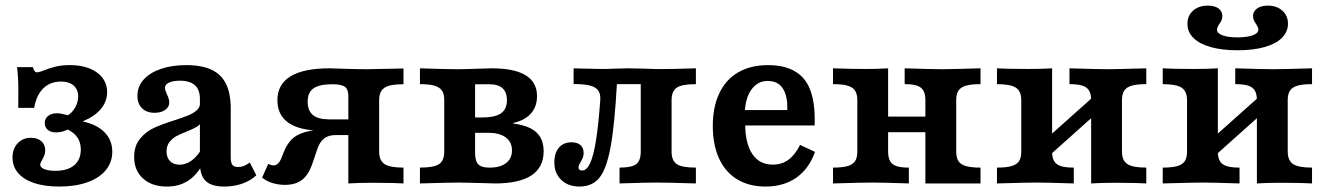

<svg xmlns="http://www.w3.org/2000/svg" viewBox="-20 -664 4799 695"><path d="M25.3 -93.8Q25.3 -125.5 43.9 -145.3Q62.6 -165.2 92.3 -165.2Q115.4 -165.2 129.5 -152.9Q143.7 -140.7 143.7 -120.1Q143.7 -110.1 140.2 -101.2Q136.8 -92.4 132 -84.3Q129.5 -79.8 127.5 -75.5Q125.4 -71.2 125.4 -67.9Q125.4 -57.8 140.6 -51.7Q155.9 -45.7 180.5 -45.7Q224.6 -45.7 248.6 -65.8Q272.5 -86 272.5 -122.6Q272.5 -147.8 261 -165.3Q249.6 -182.8 225 -195.2Q220.9 -193.6 216.4 -191.2Q199.8 -184.7 182.2 -184.7Q164.1 -184.7 153 -194Q141.9 -203.3 141.9 -218.6Q141.9 -234.7 154.2 -244.4Q166.5 -254.1 187.1 -254.1Q199.2 -254.1 225.8 -246.8Q242.3 -257 252.6 -276Q263 -295 263 -314.7Q263 -340.1 246.4 -354.5Q229.8 -368.8 201 -368.8Q161.8 -368.8 136.7 -344.1Q111.7 -319.5 103.6 -273.5H46.1Q46.8 -315.6 46.4 -347.3Q46 -378.9 43.6 -404L41.7 -421H99.2Q101.3 -411.4 105.1 -406.7Q109 -402.1 115 -402.1Q120.4 -402.1 138.6 -409Q160.5 -417.9 182 -423.1Q203.5 -428.3 233.1 -428.3Q293.8 -428.3 330.8 -401.6Q367.8 -374.8 367.8 -330.5Q367.8 -297.1 345.5 -270Q323.1 -242.8 281 -225.4V-223.8Q330.8 -213.5 358.6 -185Q386.4 -156.5 386.4 -115.1Q386.4 -76.9 363.1 -48.3Q339.8 -19.7 296.2 -4.2Q252.7 11.3 194.3 11.3Q142 11.3 103.9 -1.3Q65.8 -14 45.6 -37.7Q25.3 -61.5 25.3 -93.8Z M703.6 -74V-306.1Q703.6 -339.2 685.5 -355.5Q667.4 -371.9 630.9 -371.9Q606.2 -371.9 591.6 -364.9Q577 -357.8 577 -346.1Q577 -342 579.2 -335.5Q581.4 -328.9 583.9 -323.2Q587.8 -315.5 590.2 -308Q592.7 -300.6 592.7 -293.4Q592.7 -276.4 577.9 -266Q563.1 -255.7 539.4 -255.7Q510.8 -255.7 494.1 -272.3Q477.4 -288.8 477.4 -317.2Q477.4 -350.4 499.5 -375.4Q521.6 -400.5 561.7 -414.4Q601.8 -428.3 654.2 -428.3Q709.9 -428.3 745.4 -411.7Q781 -395.1 798.1 -360.4Q815.2 -325.7 815.2 -270.9V-94.4Q815.2 -75.1 821.2 -67.3Q827.2 -59.5 841.8 -59.5Q852.2 -59.5 861 -62.6Q869.9 -65.8 878.9 -72L884 -75.9L907.9 -29.5Q886.6 -9.6 856.5 0.9Q826.4 11.3 791.5 11.3Q745.5 11.3 724.5 -9Q703.6 -29.3 703.6 -74ZM465.6 -95.9Q465.6 -136.1 486.9 -161.8Q508.1 -187.6 537.6 -201.2Q567.1 -214.8 613.4 -229.1Q645.7 -239.8 663.3 -247.1Q680.9 -254.5 692.7 -265.4Q704.4 -276.2 704.4 -291.7L708.8 -223.8Q704.5 -212.5 692.8 -205.3Q681.1 -198.1 657 -188.3Q633 -179 618.5 -171.2Q604 -163.3 593.4 -149.7Q582.8 -136.1 582.8 -115.8Q582.8 -93.8 595.5 -80.8Q608.2 -67.8 630.5 -67.8Q653.7 -67.8 675.1 -83.9Q696.4 -100.1 714.9 -133L714.9 -72.1Q692.4 -29.6 660.1 -9.2Q627.9 11.3 584.4 11.3Q530 11.3 497.8 -17.8Q465.6 -46.9 465.6 -95.9Z M1183.3 -359Q1136 -359 1114.8 -344.1Q1093.7 -329.2 1093.7 -296.2Q1093.7 -263.3 1112.7 -247.6Q1131.8 -231.9 1171.9 -231.9H1278.3V-190.9H1147.2Q1066.2 -190.9 1025.1 -218.9Q984.1 -247 984.1 -301.4Q984.1 -358.7 1031.7 -387.7Q1079.3 -416.7 1172.8 -416.7Q1191.5 -416.3 1224.5 -415.1Q1272.4 -413.5 1306.6 -413.5Q1336.4 -413.9 1406.2 -415.4Q1426.7 -415.8 1440.5 -416.2V-359Q1406.8 -359 1387.9 -353.6Q1369.1 -348.1 1360.8 -335.6Q1352.4 -323.1 1352.4 -300.9V-115.3Q1352.4 -83.1 1371.9 -70.2Q1391.3 -57.3 1440.5 -57.3V0Q1420.6 -0.8 1400 -1.6L1328.1 -2.4Q1276.4 -2.4 1240.9 0V-316.1Q1240.9 -340.5 1228.5 -349.7Q1216 -359 1183.3 -359ZM928.9 -21.2 950.8 -70.7Q961.9 -65.2 969.8 -65.2Q979.3 -65.2 986.4 -72.1Q993.6 -79 999.4 -93.8L1006.9 -113Q1020.5 -147.2 1042.1 -165Q1063.7 -182.9 1102.6 -190.2Q1141.5 -197.6 1210.5 -197.6H1277.8V-175H1195.3Q1177.2 -175 1164.4 -169.3Q1151.6 -163.7 1142.6 -151.8Q1133.6 -139.9 1127.2 -120.1L1112.7 -77.5Q1098.6 -33.4 1074.9 -14.1Q1051.2 5.2 1010.9 5.2Q987.6 5.2 965.3 -1.8Q943 -8.8 928.9 -21.2Z M1588.1 -115.3V-301.4Q1588.1 -323.5 1580 -335.8Q1571.8 -348.1 1552.8 -353.8Q1533.8 -359.4 1500.1 -359.4V-416.7L1553.6 -415.1Q1608.3 -413.5 1638.4 -413.5Q1661 -413.5 1704.2 -415.1Q1737.2 -416.2 1760.1 -416.7Q1841.9 -416.7 1882.9 -391.5Q1923.9 -366.4 1923.9 -315.9Q1923.9 -277.9 1901.7 -253Q1879.5 -228.1 1837.2 -218.7V-217.1Q1875.6 -212 1899.9 -199.8Q1924.3 -187.5 1936.1 -166.8Q1947.9 -146.1 1947.9 -116.4Q1947.9 -58.4 1903.8 -29.2Q1859.7 0 1772.1 0Q1748 -0.4 1714.6 -1.6Q1675.3 -2.8 1642.3 -3.2Q1613 -3.2 1500.1 0V-57.3Q1550.1 -57.3 1569.1 -69.8Q1588.1 -82.3 1588.1 -115.3ZM1833.2 -119.5Q1833.2 -150.3 1810.4 -166.8Q1787.7 -183.4 1746.3 -183.4H1673.9V-238.7H1722.8Q1771.8 -238.7 1793.4 -253.7Q1815 -268.8 1815 -301.4Q1815 -330 1799.2 -344.5Q1783.3 -359 1751.3 -359H1690.1L1699.7 -367.1V-115.3Q1699.7 -92.3 1704.4 -80Q1709.1 -67.7 1720.8 -62.5Q1732.4 -57.3 1752.9 -57.3Q1790.5 -57.3 1811.8 -73.7Q1833.2 -90.2 1833.2 -119.5Z M1986.6 -76.2Q1986.6 -110.3 2003.2 -129.6Q2019.8 -148.9 2049 -148.9Q2069.6 -148.9 2081.1 -138.8Q2092.6 -128.7 2092.6 -110.5Q2092.6 -100.4 2089.4 -92.5Q2086.1 -84.6 2081.5 -77.2Q2078.6 -72.6 2076.3 -67.7Q2074.1 -62.7 2074.1 -58.2Q2074.1 -52.5 2077.5 -49.6Q2081 -46.8 2087.2 -46.8Q2103.8 -46.8 2116.2 -73.5Q2128.6 -100.3 2137.5 -156.4Q2146.4 -212.4 2152.8 -301.4Q2154.5 -323.1 2145.9 -335.8Q2137.3 -348.5 2115.9 -354.2Q2094.4 -359.8 2056.3 -359.8V-416.7L2082.2 -415.9Q2135.1 -414.8 2160.7 -414.3Q2182.2 -414.3 2204.5 -415.5Q2234.4 -416.7 2256.1 -416.7Q2281.6 -416.7 2312.2 -415.5Q2344.2 -413.9 2360.4 -413.9Q2411.7 -413.9 2499 -416.7V-359.4Q2449.1 -359.4 2430 -346.9Q2411 -334.4 2411 -301.4V-115.3Q2411 -82.3 2430 -69.8Q2449.1 -57.3 2499 -57.3V0Q2389.6 -3.2 2358.2 -3.2Q2321.4 -3.2 2222.6 0V-57.3Q2266.2 -57.3 2282.8 -69.8Q2299.4 -82.3 2299.4 -115.3V-363L2303.8 -359.4H2206.2L2213.3 -363.3Q2204.8 -210.7 2190.1 -131.3Q2175.4 -51.9 2149.5 -20.3Q2123.6 11.3 2077.5 11.3Q2036.7 11.3 2011.6 -12.8Q1986.6 -36.8 1986.6 -76.2Z M2560.2 -208.1Q2560.2 -277.4 2584 -327Q2607.7 -376.7 2652.7 -402.5Q2697.7 -428.3 2760.9 -428.3Q2849.7 -428.3 2891.4 -376.7Q2933.2 -325.1 2928.8 -209.9H2640.2L2639 -265.6H2829.7Q2831.8 -315.2 2814.1 -343.1Q2796.5 -371 2758.1 -371Q2723.4 -371 2700.7 -340.8Q2678 -310.5 2675.8 -254.5L2678.6 -249.5Q2677.4 -238.6 2677.4 -217.2Q2677.4 -145.4 2703.1 -106.7Q2728.7 -68.1 2776.9 -68.1Q2810.2 -68.1 2834 -85.7Q2857.9 -103.3 2876.1 -139.5L2930.2 -114.2Q2908.5 -53.2 2862.6 -20.9Q2816.8 11.3 2751.1 11.3Q2691.7 11.3 2648.6 -14.7Q2605.6 -40.8 2582.9 -90.2Q2560.2 -139.6 2560.2 -208.1Z M3254.7 -359.4V-416.7Q3355.7 -413.5 3388.5 -413.5Q3419.8 -413.5 3529.3 -416.7V-359.4Q3495.9 -359.4 3477 -354Q3458 -348.6 3449.7 -336.4Q3441.3 -324.1 3441.3 -301.4V0H3329.7V-301.4Q3329.7 -323.4 3322.5 -336Q3315.3 -348.6 3299.3 -354Q3283.3 -359.4 3254.7 -359.4ZM3083.3 -115.4V-301.4Q3083.3 -324.1 3074.9 -336.4Q3066.6 -348.6 3047.6 -354Q3028.7 -359.4 2995.3 -359.4V-416.7Q3063.1 -414.3 3112.5 -414.3Q3156.6 -414.3 3194.8 -416.7V-115.2Q3194.8 -93.3 3202.1 -80.7Q3209.3 -68.1 3225.3 -62.7Q3241.2 -57.3 3269.9 -57.3V0Q3172.3 -3.2 3140.4 -3.2Q3108.2 -3.2 2995.3 0V-57.3Q3028.7 -57.3 3047.6 -62.7Q3066.6 -68.1 3074.9 -80.3Q3083.3 -92.6 3083.3 -115.4ZM3150.9 -241.9H3373.7V-185.5H3150.9ZM3529.3 -57.3V0H3388.5L3441.3 -115.3Q3441.3 -92.7 3449.7 -80.4Q3458 -68.1 3477 -62.7Q3495.9 -57.3 3529.3 -57.3Z M3851.3 -359.4V-416.7Q3955.7 -413.5 3988.5 -413.5Q4019.8 -413.5 4129.3 -416.7V-359.4Q4095.9 -359.4 4077 -354Q4058 -348.6 4049.7 -336.3Q4041.3 -324.1 4041.3 -301.3V-115.3Q4041.3 -83.1 4060.7 -70.2Q4080.1 -57.3 4129.3 -57.3V0Q4109.5 -0.8 4088.8 -1.6L4017 -2.4Q3965.3 -2.4 3929.7 0V-301.4Q3929.7 -323.4 3922.3 -336Q3914.8 -348.6 3898 -354Q3881.1 -359.4 3851.3 -359.4ZM3676.8 -115.4V-301.4Q3676.8 -333.6 3657.4 -346.5Q3638 -359.4 3588.8 -359.4V-416.7Q3609.5 -415.9 3629.3 -415.1L3701.2 -414.3Q3752.9 -414.3 3788.4 -416.7V-115.2Q3788.4 -93.3 3795.8 -80.7Q3803.3 -68.1 3820.2 -62.7Q3837.1 -57.3 3866.9 -57.3V0Q3765.9 -3.2 3734 -3.2Q3701.7 -3.2 3588.8 0V-57.3Q3622.2 -57.3 3641.2 -62.7Q3660.1 -68.1 3668.5 -80.3Q3676.8 -92.6 3676.8 -115.4ZM3740 -137.4 3942.4 -318.1 3978.1 -279.3 3775.8 -98.6Z M4451.3 -359.4V-416.7Q4555.7 -413.5 4588.5 -413.5Q4619.8 -413.5 4729.3 -416.7V-359.4Q4695.9 -359.4 4677 -354Q4658 -348.6 4649.7 -336.3Q4641.3 -324.1 4641.3 -301.3V-115.3Q4641.3 -83.1 4660.7 -70.2Q4680.1 -57.3 4729.3 -57.3V0Q4709.5 -0.8 4688.8 -1.6L4617 -2.4Q4565.3 -2.4 4529.7 0V-301.4Q4529.7 -323.4 4522.3 -336Q4514.8 -348.6 4498 -354Q4481.1 -359.4 4451.3 -359.4ZM4276.8 -115.4V-301.4Q4276.8 -333.6 4257.4 -346.5Q4238 -359.4 4188.8 -359.4V-416.7Q4209.5 -415.9 4229.3 -415.1L4301.2 -414.3Q4352.9 -414.3 4388.4 -416.7V-115.2Q4388.4 -93.3 4395.8 -80.7Q4403.3 -68.1 4420.2 -62.7Q4437.1 -57.3 4466.9 -57.3V0Q4365.9 -3.2 4334 -3.2Q4301.7 -3.2 4188.8 0V-57.3Q4222.2 -57.3 4241.2 -62.7Q4260.1 -68.1 4268.5 -80.3Q4276.8 -92.6 4276.8 -115.4ZM4340 -137.4 4542.4 -318.1 4578.1 -279.3 4375.8 -98.6ZM4278.3 -578Q4278.3 -607.2 4298.8 -625.5Q4319.4 -643.7 4352.3 -643.7Q4376.5 -643.7 4390.6 -633.5Q4404.7 -623.2 4404.7 -605.8Q4404.7 -597.4 4401.4 -590.2Q4398 -583 4392.9 -575.8Q4389.7 -571.3 4387.5 -566.2Q4385.3 -561 4385.3 -556.5Q4385.3 -543.4 4405.2 -536.1Q4425 -528.7 4459.5 -528.7Q4493.5 -528.7 4514.3 -536.2Q4535.1 -543.7 4535.1 -556.5Q4535.1 -561 4532.9 -566Q4530.7 -570.9 4527.5 -575.8Q4522.4 -583 4519 -590.2Q4515.7 -597.4 4515.7 -605.8Q4515.7 -622.8 4530.4 -633.3Q4545.1 -643.7 4569 -643.7Q4601.5 -643.7 4621.8 -625.5Q4642.2 -607.2 4642.2 -578Q4642.2 -548.6 4620.2 -526.8Q4598.2 -505 4557 -493.5Q4515.9 -482 4459.5 -482Q4403.8 -482 4362.9 -493.5Q4321.9 -505 4300.1 -526.6Q4278.3 -548.1 4278.3 -578Z"/></svg>

Font: Playfair Micro SmCond SmLight
Style: Regular
Weight: 360
Width: 4
Designer: Claus Eggers Sørensen
Foundry: Claus Eggers Sørensen
Version: Version 2.100;Glyphs 3.2 (3219)